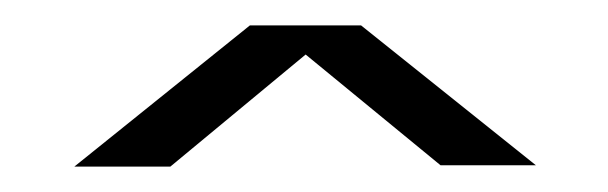

<svg xmlns="http://www.w3.org/2000/svg" viewBox="-20 -743 478 151"><path d="M38.5 -612H114L248 -723H176.5ZM326.5 -613H401.5L264 -723H192.5Z"/></svg>

Font: Anybody Expanded
Style: Regular
Weight: 400
Width: 7
Version: Version 1.113;gftools[0.9.25]